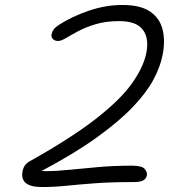

<svg xmlns="http://www.w3.org/2000/svg" viewBox="-20 -733 740 773"><path d="M149 20Q58 20 71 -44Q76 -72 102 -85Q266 -177 364.5 -253.5Q463 -330 510 -395.5Q557 -461 569 -519Q581 -579 555 -613.5Q529 -648 460 -648Q407 -648 366.5 -636Q326 -624 296 -608Q266 -592 246 -580Q226 -568 214 -568Q200 -568 192.5 -576.5Q185 -585 188 -596Q190 -605 195.5 -613.5Q201 -622 216 -632Q268 -666 336.5 -689.5Q405 -713 473 -713Q546 -713 585 -686Q624 -659 635 -612.5Q646 -566 634 -509Q625 -463 597 -411Q569 -359 514 -301.5Q459 -244 369.5 -179.5Q280 -115 148 -45Q155 -44 166 -44Q206 -44 260 -49.5Q314 -55 377.5 -60.5Q441 -66 510 -66Q552 -66 563 -52.5Q574 -39 571 -26Q566 0 521 0Q426 0 360.5 5Q295 10 246 15Q197 20 149 20Z"/></svg>

Font: Shantell Sans Normal
Style: Italic
Weight: 300
Italic angle: -11.31°
Designer: Stephen Nixon, Anya Danilova, Shantell Martin
Foundry: Arrow Type
Version: Version 1.008;[a672d596b]